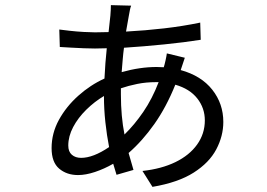

<svg xmlns="http://www.w3.org/2000/svg" viewBox="-20 -683 1040 748"><path d="M598 -363H588Q549 -363 514.5 -356Q480 -349 451 -339V-315Q451 -272 454.5 -233Q458 -194 465 -159Q504 -197 538.5 -247.5Q573 -298 598 -363ZM700 -458 684 -410Q764 -388 807 -333.5Q850 -279 850 -208Q850 -153 822.5 -101Q795 -49 734.5 -10.5Q674 28 574 45L535 -17Q609 -25 663.5 -51.5Q718 -78 748 -120Q778 -162 778 -214Q778 -262 748.5 -299.5Q719 -337 663 -353Q628 -266 581.5 -200Q535 -134 481 -87L500 -21L434 -2L421 -45Q386 -25 350 -13Q314 -1 284 -1Q240 -1 210.5 -26Q181 -51 181 -106Q181 -164 209.5 -216Q238 -268 285 -310Q332 -352 387 -377Q390 -440 396 -495L350 -494Q332 -494 306.5 -495Q281 -496 255.5 -497.5Q230 -499 213 -500L211 -568Q226 -566 252.5 -563Q279 -560 306.5 -558.5Q334 -557 350 -557L403 -558L410 -622Q411 -633 411.5 -644.5Q412 -656 412 -663L491 -661Q488 -654 486 -643.5Q484 -633 482 -622L471 -560Q546 -564 619.5 -572.5Q693 -581 760 -595L762 -528Q699 -518 619.5 -510Q540 -502 463 -497Q460 -475 458 -450.5Q456 -426 454 -402Q525 -422 590 -422L618 -421Q621 -430 625 -448Q629 -466 630 -475ZM385 -309Q348 -287 316 -255.5Q284 -224 265 -188Q246 -152 246 -116Q246 -92 260 -80Q274 -68 296 -68Q343 -68 405 -110Q396 -156 390.5 -207Q385 -258 385 -307Z"/></svg>

Font: Go Noto Current
Style: Regular
Weight: 400
Designer: Monotype Design Team
Foundry: Monotype Imaging Inc.
Version: Version 2.007; ttfautohint (v1.8) -l 8 -r 50 -G 200 -x 14 -D